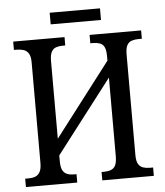

<svg xmlns="http://www.w3.org/2000/svg" viewBox="-57 -889 805 939"><g transform="rotate(-5 345.5 -419.5)"><path d="M32 0V-41H49Q68 -41 82 -46.5Q96 -52 104.5 -67Q113 -82 113 -112V-605Q113 -634 104 -648.5Q95 -663 80 -668Q65 -673 46 -673H32V-714H284V-673H271Q253 -673 238.5 -668Q224 -663 216 -648Q208 -633 208 -603V-222L483 -581V-602Q483 -633 475.5 -648Q468 -663 453 -668Q438 -673 419 -673H407V-714H660V-673H643Q625 -673 610 -668Q595 -663 587 -648Q579 -633 579 -602V-108Q579 -80 587.5 -65.5Q596 -51 610.5 -46Q625 -41 643 -41H660V0H407V-41H419Q438 -41 453 -46.5Q468 -52 475.5 -67.5Q483 -83 483 -113V-498L208 -140V-112Q208 -82 216 -67Q224 -52 238.5 -46.5Q253 -41 271 -41H284V0ZM222 -782V-839H469V-782Z"/></g></svg>

Font: Noto Serif Condensed
Style: Regular
Weight: 400
Width: 3
Designer: Monotype Design Team
Foundry: Monotype Imaging Inc.
Version: Version 2.015